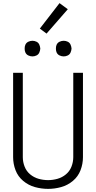

<svg xmlns="http://www.w3.org/2000/svg" viewBox="-20 -1201 615 1229"><path d="M188 -840Q174 -840 161.5 -846Q149 -852 143 -864Q138 -875 138 -886V-894Q138 -905 143 -916Q149 -928 161.5 -934Q174 -940 188 -940Q201 -940 213.5 -934Q226 -928 231.5 -915.5Q237 -903 238 -890Q237 -877 231.5 -864.5Q226 -852 213.5 -846Q201 -840 188 -840ZM388 -840Q374 -840 361.5 -846Q349 -852 343 -864Q338 -875 338 -886V-894Q338 -905 343 -916Q349 -928 361.5 -934Q374 -940 388 -940Q401 -940 413.5 -934Q426 -928 431.5 -915.5Q437 -903 438 -890Q437 -877 431.5 -864.5Q426 -852 413.5 -846Q401 -840 388 -840ZM278 -986 235 -1018 361 -1181 414 -1142ZM288 8Q245 8 203.5 -3.5Q162 -15 128.5 -43Q95 -71 79.5 -111.5Q64 -152 64 -195V-735H126V-195Q126 -164 137.5 -134.5Q149 -105 173 -85Q197 -65 227 -56.5Q257 -48 288 -48Q318 -48 348 -56.5Q378 -65 402 -85Q426 -105 437.5 -134.5Q449 -164 449 -195V-735H511V-195Q511 -152 495.5 -111.5Q480 -71 446.5 -43Q413 -15 371.5 -3.5Q330 8 288 8Z"/></svg>

Font: Jozsika Light
Style: Regular
Weight: 300
Monospace: yes
Designer: Belleve Invis
Foundry: Belleve Invis
Version: 2.1.0